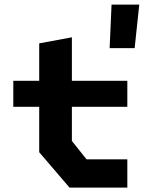

<svg xmlns="http://www.w3.org/2000/svg" viewBox="-20 -832 660 852"><path d="M288.5 0.5H545V-125H364L299 -206.5V-358H545V-473.5H299V-666.5L154 -639.5V-473.5H39V-358H154V-156.5ZM466.5 -618.5H577.5L598 -811.5H475Z"/></svg>

Font: Monaspace Krypton
Style: Bold
Weight: 700
Designer: Riley Cran & the Lettermatic Team
Foundry: Lettermatic
Version: Version 1.200 (Monaspace Krypton)